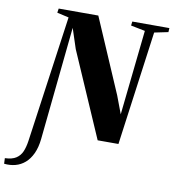

<svg xmlns="http://www.w3.org/2000/svg" viewBox="-185 -832 1046 1160"><g transform="rotate(10 338.0 -252.0)"><path d="M-81.5 237.5 -83 203.5Q-39 202 -14.5 186Q10 170 21.8 142.8Q33.5 115.5 39 78.2Q44.5 41 50.5 -3L148.5 -700.5L76.5 -717L80.5 -743H323.5L519.5 -288L560.5 -179L616.5 -700.5L529 -718L532 -743H759.5L758 -718L673.5 -700.5L578 0H450.5L224.5 -519.5L184 -643L113 50.5Q107.5 104 90 141.5Q72.5 179 46.5 201.5Q20.5 224 -12.2 232.8Q-45 241.5 -81.5 237.5Z"/></g></svg>

Font: Merriweather 120pt Black
Style: Italic
Weight: 900
Italic angle: -7.8°
Version: Version 2.101